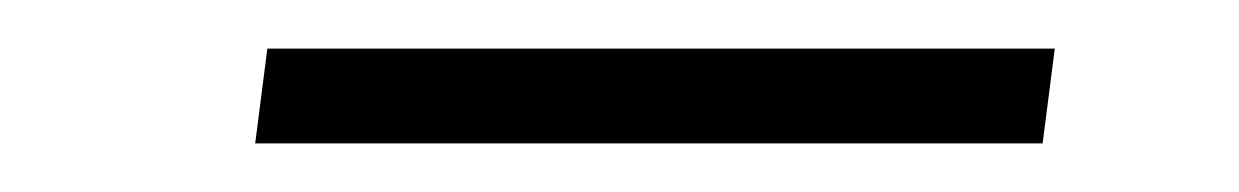

<svg xmlns="http://www.w3.org/2000/svg" viewBox="-20 -320 510 79"><path d="M90 -300H414L409 -261H85Z"/></svg>

Font: Haskoy ExtraLight
Style: Italic
Weight: 200
Designer: Ertekin Erdin
Foundry: Ertekin Erdin
Version: Version 2.000; ttfautohint (v1.8.4.7-5d5b)